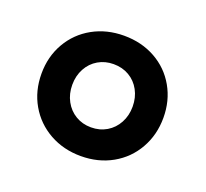

<svg xmlns="http://www.w3.org/2000/svg" viewBox="-70 -810 531 495"><g transform="rotate(20 195.0 -563.0)"><path d="M26.9 -563Q26.9 -609.9 48.6 -647.5Q70.3 -685.1 108.4 -706.3Q146.5 -727.5 194.3 -727.5Q242.2 -727.5 280.3 -706.3Q318.4 -685.1 339.8 -647.5Q361.3 -609.9 361.3 -563Q361.3 -516.1 339.8 -478.3Q318.4 -440.4 280.3 -418.9Q242.2 -397.5 194.3 -397.5Q147 -397.5 108.6 -418.9Q70.3 -440.4 48.6 -478Q26.9 -515.6 26.9 -563ZM276.9 -563Q276.9 -587.9 266.1 -607.7Q255.4 -627.4 236.6 -638.4Q217.8 -649.4 193.8 -649.4Q170.4 -649.4 151.6 -638.4Q132.8 -627.4 122.1 -607.7Q111.3 -587.9 111.3 -563Q111.3 -538.1 122.1 -518.3Q132.8 -498.5 151.6 -487.3Q170.4 -476.1 193.8 -476.1Q217.8 -476.1 236.6 -487.3Q255.4 -498.5 266.1 -518.3Q276.9 -538.1 276.9 -563Z"/></g></svg>

Font: Reddit Sans SemiBold
Style: Regular
Weight: 600
Designer: Stephen Hutchings
Foundry: Reddit
Version: Version 1.013